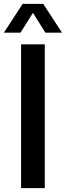

<svg xmlns="http://www.w3.org/2000/svg" viewBox="-47 -968 339 988"><path d="M61.5 0V-740H183.5V0ZM-27 -800 69.5 -948H175.5L272 -800H186.5L114.5 -914.5H130.5L58.5 -800Z"/></svg>

Font: Encode Sans SC Condensed SemiBold
Style: Regular
Weight: 600
Width: 3
Designer: Multiple Designers
Foundry: Impallari Type
Version: Version 3.002